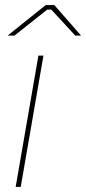

<svg xmlns="http://www.w3.org/2000/svg" viewBox="-20 -740 341 760"><path d="M42 0H62L152 -520H132ZM301 -599 195 -720H161L10 -599H37L167 -702H183L278 -599Z"/></svg>

Font: Fixel Text 20240404 Thin
Style: Italic
Weight: 100
Width: 4
Italic angle: -10°
Designer: AlfaBravo + MacPaw
Foundry: Kyrylo Tkachov, Marchela Mozhyna, Serhii Makarenko, Maria Weinstein, Zakhar Kryvoshyya
Version: Version 1.211;Glyphs 3.2 (3225)